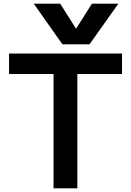

<svg xmlns="http://www.w3.org/2000/svg" viewBox="-20 -1020 710 1040"><path d="M270 -619H29V-730H641V-619H399V0H270ZM306 -1000 391 -866H393L478 -1000H621L465 -780H318L163 -1000Z"/></svg>

Font: Enso SemiBold
Style: Regular
Weight: 600
Designer: Coji Morishita
Foundry: UNDERFOREST DESIGN
Version: Version 1.000